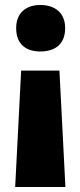

<svg xmlns="http://www.w3.org/2000/svg" viewBox="-20 -583 323 772"><path d="M242 -470C242 -533 199 -563 142 -563C87 -563 45 -533 45 -470C45 -404 86 -376 142 -376C200 -376 242 -404 242 -470ZM65 -299 41 169H243L219 -299Z"/></svg>

Font: Noto Sans Telugu SemiCondensed Black
Style: Regular
Weight: 900
Width: 4
Designer: Jelle Bosma - Monotype Design Team
Foundry: Monotype Imaging Inc.
Version: Version 2.005